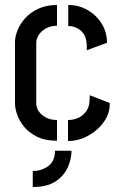

<svg xmlns="http://www.w3.org/2000/svg" viewBox="-20 -563 484 768"><path d="M111 185V121Q147 121 173.5 101Q200 81 200 40H266Q266 73 251 106.5Q236 140 202.5 162.5Q169 185 111 185ZM208 0Q161 0 128.5 -16Q96 -32 76.5 -56Q57 -80 48.5 -105Q40 -130 40 -148V-395Q40 -416 50 -441.5Q60 -467 80.5 -490Q101 -513 133 -528Q165 -543 208 -543V-460Q182 -460 163 -449Q144 -438 134.5 -422.5Q125 -407 125 -392V-148Q125 -133 135 -118Q145 -103 163.5 -93Q182 -83 208 -83ZM252 1V-83Q275 -83 294 -92Q313 -101 325 -118Q337 -135 338 -159L339 -182L419 -151Q420 -110 395.5 -75.5Q371 -41 332.5 -20Q294 1 252 1ZM327 -362V-386Q325 -413 314 -428.5Q303 -444 286.5 -451.5Q270 -459 253 -459V-543Q296 -543 331 -522.5Q366 -502 387 -468Q408 -434 408 -392Z"/></svg>

Font: Stick No Bills ExtraLight Medium
Style: Regular
Weight: 500
Version: Version 2.000